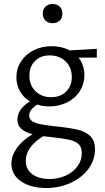

<svg xmlns="http://www.w3.org/2000/svg" viewBox="-20 -651 523 960"><path d="M464 -363H373Q402 -324 402 -276Q402 -232 379.5 -196Q357 -160 316.5 -139.5Q276 -119 226 -119Q195 -119 166 -128Q126 -102 126 -74Q126 -55 141 -45Q156 -35 185 -29.5Q214 -24 269 -18Q335 -11 372.5 -1.5Q410 8 432.5 30.5Q455 53 455 95Q455 149 422 193.5Q389 238 333 263.5Q277 289 211 289Q134 289 85.5 256Q37 223 37 167Q37 128 64 89.5Q91 51 143 20Q67 1 67 -52Q67 -79 82.5 -101.5Q98 -124 129 -144Q97 -164 79.5 -195Q62 -226 62 -265Q62 -309 85.5 -344.5Q109 -380 149 -400Q189 -420 239 -420Q289 -420 329 -399L464 -407ZM339 -266Q339 -314 308 -344Q277 -374 228 -374Q183 -374 155 -346Q127 -318 127 -272Q127 -225 157.5 -195Q188 -165 236 -165Q282 -165 310.5 -193Q339 -221 339 -266ZM233 34Q209 32 196 30Q109 84 109 153Q109 196 141.5 220Q174 244 228 244Q272 244 309 227Q346 210 367.5 180.5Q389 151 389 116Q389 85 373.5 70Q358 55 327.5 48Q297 41 233 34ZM194 -583Q194 -605 207.5 -618Q221 -631 243 -631Q265 -631 278.5 -618Q292 -605 292 -583Q292 -561 278.5 -548Q265 -535 243 -535Q221 -535 207.5 -548Q194 -561 194 -583Z"/></svg>

Font: Ysabeau
Style: Regular
Weight: 400
Designer: Christian Thalmann (Catharsis Fonts)
Version: Version 0.003